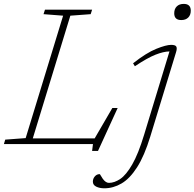

<svg xmlns="http://www.w3.org/2000/svg" viewBox="-48 -758 1023 1010"><path d="M322 -675.5 124.5 -30H450L543 -190H571L467.5 36H436.5L441 0H-27.5L-20.5 -23.5L87 -31.5L284 -675.5L181 -683.5L188.5 -707H436.5L429 -683.5ZM868.5 -688Q868.5 -711 881.8 -724.2Q895 -737.5 918.5 -737.5Q955.5 -737.5 955.5 -702Q955.5 -679 942.2 -665.8Q929 -652.5 905.5 -652.5Q868.5 -652.5 868.5 -688ZM742.5 -39.5Q711.5 62 673.2 121.8Q635 181.5 591.5 207Q548 232.5 501 232.5Q476 232.5 458.2 223.8Q440.5 215 440.5 197.5Q440.5 182 450.8 170Q461 158 476.5 158Q478 158 482 165.5Q486 173 493 183Q508.5 204 525 204Q554 204 584.8 183.2Q615.5 162.5 647.5 107.2Q679.5 52 710.5 -50.5L843.5 -487.5Q812 -487 769.2 -470Q726.5 -453 661.5 -409.5L652 -425Q722.5 -480.5 774.2 -501.2Q826 -522 852 -522Q874.5 -522 879.5 -512.8Q884.5 -503.5 878 -483Z"/></svg>

Font: Newsreader Caption ExtraLight
Style: Italic
Weight: 275
Italic angle: -17°
Designer: Hugues Gentile
Foundry: Production Type
Version: Version 1.001